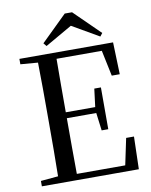

<svg xmlns="http://www.w3.org/2000/svg" viewBox="-100 -1013 856 1086"><g transform="rotate(-10 328.0 -470.0)"><path d="M390 -940H348L200 -795L215 -777L370 -866L524 -777L538 -795ZM549 -548H595L589 -732H51V-701L151 -693C153 -593 153 -493 153 -392V-339C153 -239 153 -138 151 -40L51 -31V0H608L613 -187H568L536 -35H258C257 -136 257 -238 257 -355H426L439 -253H477V-493H439L426 -389H257C257 -497 257 -598 258 -696H518Z"/></g></svg>

Font: Noto Serif TC Medium
Style: Regular
Weight: 500
Designer: Ryoko NISHIZUKA 西塚涼子 (kana & ideographs); Frank Grießhammer (Latin, Greek & Cyrillic); Wenlong ZHANG 张文龙 (bopomofo); San
Foundry: Adobe
Version: Version 2.001;hotconv 1.1.0;makeotfexe 2.6.0